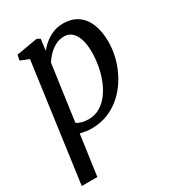

<svg xmlns="http://www.w3.org/2000/svg" viewBox="-194 -678 954 1046"><g transform="rotate(-30 283.0 -155.0)"><path d="M10.5 254 112 -486 58.5 -507.5 65 -540.5 198 -563.5 218 -553 209 -481Q225 -502.5 248 -521.2Q271 -540 300 -552Q329 -564 363 -564Q419 -564 456 -537.8Q493 -511.5 511.2 -464.5Q529.5 -417.5 529.5 -354Q529.5 -303.5 515.8 -251.8Q502 -200 475.5 -153Q449 -106 410.8 -69.2Q372.5 -32.5 323 -11.2Q273.5 10 214 10Q197.5 10 179.2 7Q161 4 144 0.5L108.5 254ZM152.5 -61.5Q167 -51.5 185.5 -46.8Q204 -42 225.5 -42Q265.5 -42 297.2 -60.8Q329 -79.5 352.8 -111.5Q376.5 -143.5 392.2 -183.8Q408 -224 415.5 -267.5Q423 -311 423 -352.5Q423 -398.5 412.5 -431.5Q402 -464.5 382 -482.5Q362 -500.5 333.5 -500.5Q304.5 -500.5 279 -487Q253.5 -473.5 233.8 -453.2Q214 -433 201.5 -413Z"/></g></svg>

Font: Merriweather 28pt
Style: Italic
Weight: 400
Italic angle: -7.8°
Version: Version 2.101